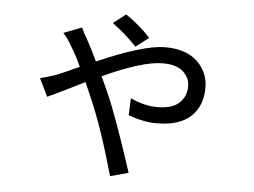

<svg xmlns="http://www.w3.org/2000/svg" viewBox="-50 -697 1101 833"><g transform="rotate(5 500.0 -280.5)"><path d="M575.2 -540 518.6 -497.1Q470.7 -547.9 412.1 -590.8L466.8 -632.8Q526.4 -592.8 575.2 -540ZM202.1 -529.3 281.2 -559.6Q292 -534.2 305.7 -512.7Q334 -460.9 353.5 -418Q554.7 -505.9 647.5 -505.9Q739.3 -505.9 788.1 -459.5Q836.9 -413.1 836.9 -345.7Q836.9 -265.6 787.1 -219.7Q737.3 -173.8 638.7 -173.8Q582 -173.8 515.6 -198.2L518.6 -272.5Q579.1 -244.1 634.8 -244.1Q701.2 -244.1 731.4 -272.9Q761.7 -301.8 761.7 -345.7Q761.7 -381.8 732.9 -408.7Q704.1 -435.5 643.6 -435.5Q556.6 -435.5 383.8 -356.4Q388.7 -344.7 400.4 -319.8Q412.1 -294.9 417 -283.2Q461.9 -180.7 537.1 50.8L458 72.3Q400.4 -131.8 347.7 -252.9L316.4 -325.2Q291 -312.5 254.9 -294.4Q218.8 -276.4 194.8 -265.1Q170.9 -253.9 156.2 -247.1L118.2 -325.2Q147.5 -332 188.5 -345.7Q202.1 -350.6 286.1 -388.7Q258.8 -447.3 242.2 -471.7Q221.7 -508.8 202.1 -529.3Z"/></g></svg>

Font: Nasu
Style: Regular
Weight: 400
Designer: Ryoko NISHIZUKA (kana &amp; ideographs); Paul D. Hunt (Latin, Greek &amp; Cyrillic); Wenlong ZHANG (bopomofo); Sandoll C
Version: Version 2014.1215